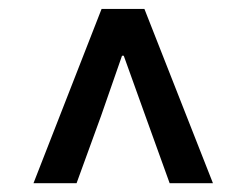

<svg xmlns="http://www.w3.org/2000/svg" viewBox="-20 -690 553 431"><path d="M55.2 -278.8 208 -669.9H304.2L458 -278.8H360.8L306.2 -430.2L257.8 -564.9H253.9L207 -430.2L151.9 -278.8Z"/></svg>

Font: Source Sans 3 Semibold
Style: Regular
Weight: 600
Designer: Paul D. Hunt
Foundry: Adobe
Version: Version 3.052;hotconv 1.1.0;makeotfexe 2.6.0